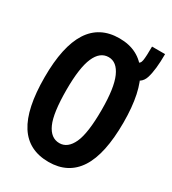

<svg xmlns="http://www.w3.org/2000/svg" viewBox="-169 -764 776 867"><g transform="rotate(30 219.0 -330.5)"><path d="M221 12Q117 12 66 -67.5Q15 -147 15 -311Q15 -632 221 -632Q426 -632 426 -311Q426 -147 374.5 -67.5Q323 12 221 12ZM221 -86Q264 -86 288 -138Q312 -190 312 -312Q312 -426 288 -480Q264 -534 221 -534Q176 -534 152.5 -480Q129 -426 129 -312Q129 -190 152.5 -138Q176 -86 221 -86ZM354 -502 343 -579Q359 -579 362.5 -600.5Q366 -622 366 -673H434Q434 -591 420 -546.5Q406 -502 354 -502Z"/></g></svg>

Font: Inconsolata SemiCondensed ExtraBold
Style: Regular
Weight: 800
Width: 4
Monospace: yes
Designer: Raph Levien, Cyreal, Brenton Simpson
Foundry: Raph Levien, Cyreal, Google
Version: Version 3.100; ttfautohint (v1.8.4.7-5d5b)